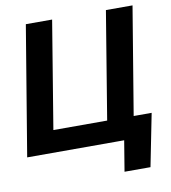

<svg xmlns="http://www.w3.org/2000/svg" viewBox="-95 -810 949 1063"><g transform="rotate(-10 379.0 -278.5)"><path d="M722.9 -123.2 664.3 171.9H518.4L546.7 0H495.9L516.6 -123.2ZM1.4 0 122.1 -727.5H269.9L170.5 -123.8H472.9L572.3 -727.5H721.9L601.4 0Z"/></g></svg>

Font: Inter Tight
Style: Italic
Weight: 400
Italic angle: -9.39999°
Designer: Rasmus Andersson
Foundry: rsms
Version: Version 3.002